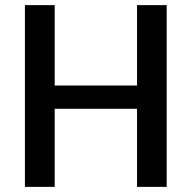

<svg xmlns="http://www.w3.org/2000/svg" viewBox="-20 -731 750 751"><path d="M632 0H516V-305.5H194V0H77.5V-711H194V-396.5H516V-711H632Z"/></svg>

Font: Roberto Sans Medium
Style: Regular
Weight: 500
Designer: Google (font) & Cristiano Sobral (main changes)
Version: Version 1.000;October 12, 2021;FontCreator 14.0.0.2814 64-bi